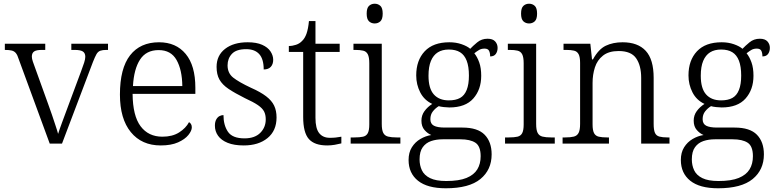

<svg xmlns="http://www.w3.org/2000/svg" viewBox="-20 -771 4168 1031"><path d="M81 -452Q74 -475 65.5 -485.5Q57 -496 43.5 -499.5Q30 -503 6 -503V-536H223V-503H205Q175 -503 163 -494.5Q151 -486 151 -467Q151 -456 156.5 -440Q162 -424 168 -408L239 -211Q249 -185 259 -154.5Q269 -124 278 -97.5Q287 -71 292 -52Q298 -72 313.5 -114Q329 -156 348 -207L415 -387Q426 -416 432 -435Q438 -454 438 -466Q438 -486 425 -494.5Q412 -503 380 -503H363V-536H560V-503H552Q531 -503 518.5 -498.5Q506 -494 498 -480Q490 -466 479 -438L313 0H247Z M843 10Q741 10 682.5 -61.5Q624 -133 624 -263Q624 -404 678.5 -474Q733 -544 834 -544Q925 -544 977 -481.5Q1029 -419 1029 -300V-267H692Q693 -149 735 -93Q777 -37 852 -37Q906 -37 942 -60Q978 -83 995 -115Q1001 -112 1005.5 -105Q1010 -98 1010 -87Q1010 -69 991.5 -46Q973 -23 936 -6.5Q899 10 843 10ZM959 -309Q958 -396 928 -449Q898 -502 832 -502Q765 -502 732 -451Q699 -400 694 -309Z M1289 10Q1237 10 1202.5 -4Q1168 -18 1151 -42Q1134 -66 1134 -96Q1134 -117 1141.5 -130Q1149 -143 1159.5 -148Q1170 -153 1180 -153Q1180 -99 1204 -63.5Q1228 -28 1293 -28Q1348 -28 1377.5 -57.5Q1407 -87 1407 -130Q1407 -155 1398 -172.5Q1389 -190 1365 -206.5Q1341 -223 1295 -244Q1241 -271 1207.5 -293.5Q1174 -316 1158.5 -343.5Q1143 -371 1143 -412Q1143 -473 1188.5 -508.5Q1234 -544 1310 -544Q1357 -544 1387.5 -530.5Q1418 -517 1432.5 -495Q1447 -473 1447 -450Q1447 -426 1434 -412Q1421 -398 1396 -398Q1396 -454 1372 -480.5Q1348 -507 1302 -507Q1249 -507 1225.5 -482Q1202 -457 1202 -420Q1202 -378 1232.5 -354Q1263 -330 1327 -300Q1379 -277 1409 -254Q1439 -231 1452 -204Q1465 -177 1465 -140Q1465 -69 1416.5 -29.5Q1368 10 1289 10Z M1737 10Q1669 10 1638.5 -24.5Q1608 -59 1608 -143V-492H1531V-524Q1550 -524 1569.5 -530.5Q1589 -537 1602 -551Q1617 -565 1626 -590.5Q1635 -616 1639 -658H1674V-536H1804V-492H1674V-138Q1674 -81 1694 -56Q1714 -31 1751 -31Q1769 -31 1783 -32.5Q1797 -34 1813 -37V-1Q1798 3 1777.5 6.5Q1757 10 1737 10Z M1863 0V-33H1883Q1912 -33 1929.5 -37Q1947 -41 1955 -56Q1963 -71 1963 -103V-431Q1963 -464 1955 -479.5Q1947 -495 1930 -499Q1913 -503 1888 -503H1878V-536H2030V-106Q2030 -73 2038 -57.5Q2046 -42 2064 -37.5Q2082 -33 2110 -33H2130V0ZM1992 -645Q1974 -645 1961.5 -656.5Q1949 -668 1949 -698Q1949 -728 1961.5 -739.5Q1974 -751 1992 -751Q2010 -751 2022.5 -739.5Q2035 -728 2035 -698Q2035 -668 2022.5 -656.5Q2010 -645 1992 -645Z M2374 240Q2275 240 2224.5 199.5Q2174 159 2174 88Q2174 48 2191.5 20Q2209 -8 2237 -24.5Q2265 -41 2296 -46Q2276 -54 2259.5 -73Q2243 -92 2243 -123Q2243 -152 2259.5 -174.5Q2276 -197 2301 -213Q2258 -233 2236.5 -275Q2215 -317 2215 -366Q2215 -447 2260.5 -495.5Q2306 -544 2393 -544Q2429 -544 2459 -533.5Q2489 -523 2505 -509Q2519 -524 2542.5 -543.5Q2566 -563 2598 -563Q2626 -563 2639 -548.5Q2652 -534 2652 -514Q2652 -495 2642.5 -481.5Q2633 -468 2612 -468Q2612 -487 2606 -498.5Q2600 -510 2582 -510Q2565 -510 2553 -503Q2541 -496 2527 -485Q2543 -465 2553.5 -435.5Q2564 -406 2564 -364Q2564 -290 2521.5 -242Q2479 -194 2393 -194Q2381 -194 2363 -196Q2345 -198 2336 -201Q2318 -190 2304.5 -173Q2291 -156 2291 -131Q2291 -106 2310 -96Q2329 -86 2369 -86H2463Q2545 -86 2582.5 -47.5Q2620 -9 2620 58Q2620 141 2559.5 190.5Q2499 240 2374 240ZM2376 201Q2445 201 2485 184.5Q2525 168 2543 138.5Q2561 109 2561 68Q2561 14 2533 -4.5Q2505 -23 2452 -23H2357Q2323 -23 2295 -13.5Q2267 -4 2250 19.5Q2233 43 2233 85Q2233 117 2245.5 143.5Q2258 170 2289.5 185.5Q2321 201 2376 201ZM2390 -232Q2427 -232 2450.5 -245Q2474 -258 2486 -288Q2498 -318 2498 -365Q2498 -414 2486 -445Q2474 -476 2450.5 -490.5Q2427 -505 2390 -505Q2355 -505 2331 -490Q2307 -475 2294 -444Q2281 -413 2281 -364Q2281 -296 2309.5 -264Q2338 -232 2390 -232Z M2692 0V-33H2712Q2741 -33 2758.5 -37Q2776 -41 2784 -56Q2792 -71 2792 -103V-431Q2792 -464 2784 -479.5Q2776 -495 2759 -499Q2742 -503 2717 -503H2707V-536H2859V-106Q2859 -73 2867 -57.5Q2875 -42 2893 -37.5Q2911 -33 2939 -33H2959V0ZM2821 -645Q2803 -645 2790.5 -656.5Q2778 -668 2778 -698Q2778 -728 2790.5 -739.5Q2803 -751 2821 -751Q2839 -751 2851.5 -739.5Q2864 -728 2864 -698Q2864 -668 2851.5 -656.5Q2839 -645 2821 -645Z M3001 0V-33H3015Q3044 -33 3061.5 -37.5Q3079 -42 3087 -57.5Q3095 -73 3095 -106V-433Q3095 -465 3087 -480Q3079 -495 3062.5 -499Q3046 -503 3021 -503H3006V-536H3150L3159 -452H3164Q3194 -507 3233 -525.5Q3272 -544 3323 -544Q3405 -544 3447.5 -498Q3490 -452 3490 -353V-106Q3490 -73 3497 -57.5Q3504 -42 3521 -37.5Q3538 -33 3565 -33H3575V0H3423V-353Q3423 -419 3396 -458Q3369 -497 3302 -497Q3249 -497 3218 -472.5Q3187 -448 3174.5 -409Q3162 -370 3162 -326V-103Q3162 -71 3170 -56Q3178 -41 3195.5 -37Q3213 -33 3240 -33H3250V0Z M3836 240Q3737 240 3686.5 199.5Q3636 159 3636 88Q3636 48 3653.5 20Q3671 -8 3699 -24.5Q3727 -41 3758 -46Q3738 -54 3721.5 -73Q3705 -92 3705 -123Q3705 -152 3721.5 -174.5Q3738 -197 3763 -213Q3720 -233 3698.5 -275Q3677 -317 3677 -366Q3677 -447 3722.5 -495.5Q3768 -544 3855 -544Q3891 -544 3921 -533.5Q3951 -523 3967 -509Q3981 -524 4004.5 -543.5Q4028 -563 4060 -563Q4088 -563 4101 -548.5Q4114 -534 4114 -514Q4114 -495 4104.5 -481.5Q4095 -468 4074 -468Q4074 -487 4068 -498.5Q4062 -510 4044 -510Q4027 -510 4015 -503Q4003 -496 3989 -485Q4005 -465 4015.5 -435.5Q4026 -406 4026 -364Q4026 -290 3983.5 -242Q3941 -194 3855 -194Q3843 -194 3825 -196Q3807 -198 3798 -201Q3780 -190 3766.5 -173Q3753 -156 3753 -131Q3753 -106 3772 -96Q3791 -86 3831 -86H3925Q4007 -86 4044.5 -47.5Q4082 -9 4082 58Q4082 141 4021.5 190.5Q3961 240 3836 240ZM3838 201Q3907 201 3947 184.5Q3987 168 4005 138.5Q4023 109 4023 68Q4023 14 3995 -4.5Q3967 -23 3914 -23H3819Q3785 -23 3757 -13.5Q3729 -4 3712 19.5Q3695 43 3695 85Q3695 117 3707.5 143.5Q3720 170 3751.5 185.5Q3783 201 3838 201ZM3852 -232Q3889 -232 3912.5 -245Q3936 -258 3948 -288Q3960 -318 3960 -365Q3960 -414 3948 -445Q3936 -476 3912.5 -490.5Q3889 -505 3852 -505Q3817 -505 3793 -490Q3769 -475 3756 -444Q3743 -413 3743 -364Q3743 -296 3771.5 -264Q3800 -232 3852 -232Z"/></svg>

Font: Noto Rashi Hebrew Light
Style: Regular
Weight: 300
Version: Version 1.006